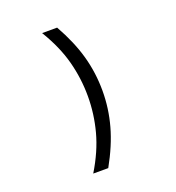

<svg xmlns="http://www.w3.org/2000/svg" viewBox="-142 -811 934 1021"><g transform="rotate(-20 325.0 -300.5)"><path d="M296 97H211Q273 -5 299 -102.5Q325 -200 325 -300Q325 -401 299 -498.5Q273 -596 211 -698H296Q355 -593 381.5 -497.5Q408 -402 408 -300Q408 -201 381.5 -105Q355 -9 296 97Z"/></g></svg>

Font: Azeret Mono Thin Light
Style: Regular
Weight: 300
Version: Version 1.002